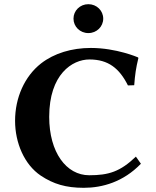

<svg xmlns="http://www.w3.org/2000/svg" viewBox="-20 -887 746 917"><path d="M414 -658C323 -658 239 -633 176 -584C97 -522 52 -420 52 -310C52 -205 96 -101 175 -48C235 -8 295 10 380 10C469 10 569 -18 653 -105L629 -139C554 -67 499 -50 406 -50C297 -50 215 -159 215 -329C215 -532 325 -603 407 -603C497 -603 550 -561 591 -479L621 -480C625 -531 629 -561 641 -610L639 -613C639 -613 536 -658 414 -658ZM331 -798C331 -760 362 -729 402 -729C442 -729 473 -760 473 -798C473 -836 442 -867 402 -867C362 -867 331 -836 331 -798Z"/></svg>

Font: Libertinus Sans
Style: Bold
Weight: 700
Designer: Philipp H. Poll, Khaled Hosny
Foundry: Caleb Maclennan
Version: Version 7.050;RELEASE